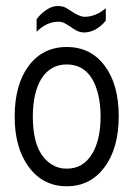

<svg xmlns="http://www.w3.org/2000/svg" viewBox="-20 -614 448 645"><path d="M378.9 -223.1Q378.9 -170.4 366.9 -127.4Q355 -84.5 332 -53.7Q284.7 11.7 204.1 11.7Q124 11.7 76.2 -53.7Q29.3 -117.7 29.3 -221.7Q29.3 -329.6 76.2 -392.6Q123.5 -456.1 204.1 -456.1Q285.2 -456.1 332 -392.6Q378.9 -330.1 378.9 -223.1ZM317.9 -222.7Q317.9 -261.2 310.5 -293.7Q303.2 -326.2 289.1 -349.6Q259.8 -397.5 204.1 -397.5Q149.4 -397.5 119.1 -349.6Q90.3 -302.7 90.3 -221.7Q90.3 -99.6 155.3 -60.5Q176.3 -47.4 204.1 -47.4Q259.3 -47.4 289.1 -96.7Q317.9 -143.6 317.9 -222.7ZM264.6 -557.6Q301.3 -557.6 335.4 -586.4V-544.4Q301.8 -504.9 261.7 -504.9Q244.6 -504.9 226.8 -517.3Q209 -529.8 198.5 -535.4Q188 -541 175.8 -541Q136.7 -541 103 -507.3V-549.3Q115.7 -567.4 135.5 -580.6Q155.3 -593.8 172.9 -593.8Q190.4 -593.8 200.7 -588.1Q210.9 -582.5 220.7 -575.7Q247.6 -557.6 264.6 -557.6Z"/></svg>

Font: Meera
Style: Regular
Weight: 400
Designer: Hussain KH and Suresh P for Swathanthra Malayalam Computing (SMC)
Version: 7.0.0+20160512